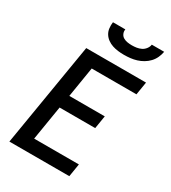

<svg xmlns="http://www.w3.org/2000/svg" viewBox="-226 -1068 1052 1182"><g transform="rotate(30 300.0 -477.5)"><path d="M35 0 157 -735H582L567 -643H249L214 -428H466L451 -336H198L158 -92H476L461 0ZM379 -815Q357 -815 336 -817.5Q315 -820 295.5 -826.5Q276 -833 259.5 -845Q243 -857 232.5 -874Q222 -891 219.5 -912Q217 -933 220 -955H308Q305 -939 311.5 -924.5Q318 -910 331 -902.5Q344 -895 359.5 -892.5Q375 -890 391 -890Q408 -890 424.5 -892.5Q441 -895 456.5 -902.5Q472 -910 483 -924.5Q494 -939 496 -955H584Q580 -933 570.5 -912Q561 -891 545 -874Q529 -857 508.5 -845Q488 -833 466.5 -826.5Q445 -820 423 -817.5Q401 -815 379 -815Z"/></g></svg>

Font: Iosevka SS04 SmBd Ex Obl
Style: Regular
Weight: 600
Width: 7
Italic angle: -9°
Monospace: yes
Designer: Belleve Invis
Foundry: Belleve Invis
Version: Version 19.0.0; ttfautohint (v1.8.4)